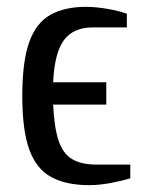

<svg xmlns="http://www.w3.org/2000/svg" viewBox="-20 -530 415 560"><path d="M240 10Q173 10 129.5 -13.5Q86 -37 65.5 -93.5Q45 -150 45 -250Q45 -350 65 -406.5Q85 -463 126.5 -486.5Q168 -510 230 -510Q260 -510 294 -504Q328 -498 350 -490V-450H250Q194 -450 166.5 -413Q139 -376 135 -290H290V-225H135Q138 -158 151 -119.5Q164 -81 191 -65.5Q218 -50 260 -50H360V-10Q338 -3 304 3.5Q270 10 240 10Z"/></svg>

Font: Cuprum
Style: Regular
Weight: 400
Designer: Jovanny Lemonad
Foundry: Jovanny Lemonad
Version: Version 3.000